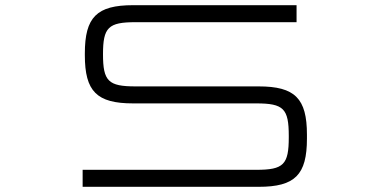

<svg xmlns="http://www.w3.org/2000/svg" viewBox="-20 -720 1501 740"><path d="M1123 -700H493C353 -700 307 -654 307 -514V-507.5C307 -367.5 353 -321.5 493 -321.5H967.5C1073 -321.5 1093 -301.5 1093 -196V-191C1093 -85.5 1073 -65.5 967.5 -65.5H298.5V0H977C1117 0 1163 -46 1163 -186V-201C1163 -340.5 1117 -387 977 -387H502.5C397.5 -387 377 -407 377 -511C377 -614.5 397.5 -634.5 502.5 -634.5H1123Z"/></svg>

Font: Melete Light
Style: Regular
Weight: 300
Width: 6
Designer: Sora Sagano
Foundry: DOT COLON
Version: Version 0.200;FEAKit 1.0